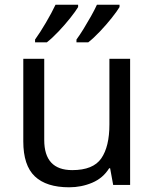

<svg xmlns="http://www.w3.org/2000/svg" viewBox="-20 -786 658 816"><path d="M533 -536V0H461L448 -71H444Q418 -29 372 -9.5Q326 10 274 10Q177 10 128 -36.5Q79 -83 79 -185V-536H168V-191Q168 -63 287 -63Q376 -63 410.5 -113Q445 -163 445 -257V-536ZM488 -756Q478 -739 455 -710Q432 -681 405 -652.5Q378 -624 355 -606H305V-618Q319 -637 335 -663Q351 -689 366.5 -716.5Q382 -744 392 -766H488ZM312 -756Q302 -739 279 -710Q256 -681 229 -652.5Q202 -624 179 -606H129V-618Q150 -647 175 -689.5Q200 -732 216 -766H312Z"/></svg>

Font: Noto Sans Chorasmian
Style: Regular
Weight: 400
Designer: Federico Parra Barrios
Foundry: Google LLC
Version: Version 1.004; ttfautohint (v1.8.4.7-5d5b)